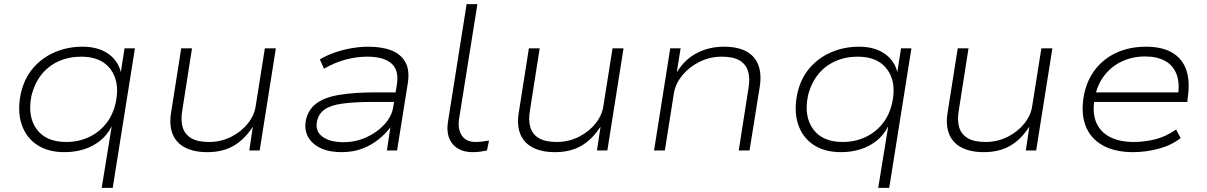

<svg xmlns="http://www.w3.org/2000/svg" viewBox="-20 -725 5816 925"><path d="M470 180 518 -115H517Q496 -73 460.5 -45.5Q425 -18 382 -5Q339 8 291 8Q211 8 158 -27.5Q105 -63 84 -126.5Q63 -190 80 -273Q96 -346 139 -396.5Q182 -447 244 -473.5Q306 -500 377 -500Q452 -500 500 -467Q548 -434 562 -378L580 -492H630L523 180ZM299 -41Q358 -41 407.5 -64Q457 -87 491 -129.5Q525 -172 538 -233Q558 -330 513 -391Q468 -452 371 -452Q312 -452 262 -429.5Q212 -407 178.5 -364Q145 -321 131 -261Q112 -163 157 -102Q202 -41 299 -41Z M979 8Q914 8 871 -14.5Q828 -37 811 -81Q794 -125 805 -187L853 -492H905L858 -192Q850 -146 860 -112Q870 -78 901 -59.5Q932 -41 987 -41Q1044 -41 1093 -65.5Q1142 -90 1174 -130Q1206 -170 1212 -215L1256 -492H1309L1231 0H1181L1198 -113H1197Q1157 -52 1104.5 -22Q1052 8 979 8Z M1625 8Q1565 8 1523.5 -12Q1482 -32 1463.5 -67Q1445 -102 1454 -147Q1465 -197 1504 -226.5Q1543 -256 1614.5 -268Q1686 -280 1793 -280H1900L1892 -234H1782Q1688 -234 1630 -226Q1572 -218 1543 -197Q1514 -176 1507 -139Q1498 -93 1533.5 -66.5Q1569 -40 1635 -40Q1693 -40 1745 -63.5Q1797 -87 1832 -125.5Q1867 -164 1874 -207L1892 -317Q1903 -387 1865.5 -419.5Q1828 -452 1750 -452Q1698 -452 1645.5 -438Q1593 -424 1541 -394L1521 -439Q1555 -459 1594.5 -472.5Q1634 -486 1675 -493Q1716 -500 1754 -500Q1820 -500 1866 -482Q1912 -464 1933.5 -424.5Q1955 -385 1944 -320L1893 0H1844L1861 -113H1862Q1839 -82 1804.5 -54Q1770 -26 1725.5 -9Q1681 8 1625 8Z M2258 8Q2193 8 2160.5 -31.5Q2128 -71 2138 -137L2228 -705H2280L2191 -148Q2187 -117 2195 -92.5Q2203 -68 2222 -54.5Q2241 -41 2271 -41Q2286 -41 2303 -43Q2320 -45 2336 -48L2326 0Q2310 3 2294 5.5Q2278 8 2258 8Z M2654 8Q2589 8 2546 -14.5Q2503 -37 2486 -81Q2469 -125 2480 -187L2528 -492H2580L2533 -192Q2525 -146 2535 -112Q2545 -78 2576 -59.5Q2607 -41 2662 -41Q2719 -41 2768 -65.5Q2817 -90 2849 -130Q2881 -170 2887 -215L2931 -492H2984L2906 0H2856L2873 -113H2872Q2832 -52 2779.5 -22Q2727 8 2654 8Z M3131 0 3209 -492H3259L3241 -380H3243Q3280 -440 3338.5 -470Q3397 -500 3467 -500Q3534 -500 3575.5 -477.5Q3617 -455 3633.5 -411.5Q3650 -368 3640 -305L3591 0H3539L3586 -300Q3594 -348 3584 -381.5Q3574 -415 3543.5 -433.5Q3513 -452 3458 -452Q3400 -452 3350 -427Q3300 -402 3267.5 -362.5Q3235 -323 3227 -278L3183 0Z M4211 180 4259 -115H4258Q4237 -73 4201.5 -45.5Q4166 -18 4123 -5Q4080 8 4032 8Q3952 8 3899 -27.5Q3846 -63 3825 -126.5Q3804 -190 3821 -273Q3837 -346 3880 -396.5Q3923 -447 3985 -473.5Q4047 -500 4118 -500Q4193 -500 4241 -467Q4289 -434 4303 -378L4321 -492H4371L4264 180ZM4040 -41Q4099 -41 4148.5 -64Q4198 -87 4232 -129.5Q4266 -172 4279 -233Q4299 -330 4254 -391Q4209 -452 4112 -452Q4053 -452 4003 -429.5Q3953 -407 3919.5 -364Q3886 -321 3872 -261Q3853 -163 3898 -102Q3943 -41 4040 -41Z M4720 8Q4655 8 4612 -14.5Q4569 -37 4552 -81Q4535 -125 4546 -187L4594 -492H4646L4599 -192Q4591 -146 4601 -112Q4611 -78 4642 -59.5Q4673 -41 4728 -41Q4785 -41 4834 -65.5Q4883 -90 4915 -130Q4947 -170 4953 -215L4997 -492H5050L4972 0H4922L4939 -113H4938Q4898 -52 4845.5 -22Q4793 8 4720 8Z M5439 8Q5351 8 5292 -25Q5233 -58 5209.5 -120.5Q5186 -183 5203 -271Q5218 -342 5259 -393.5Q5300 -445 5362 -472.5Q5424 -500 5501 -500Q5579 -500 5628 -471Q5677 -442 5695.5 -387Q5714 -332 5702 -253L5700 -234H5231L5239 -280H5684L5654 -257Q5665 -322 5649 -365.5Q5633 -409 5594 -431Q5555 -453 5496 -453Q5437 -453 5386 -429.5Q5335 -406 5300.5 -361.5Q5266 -317 5255 -256L5253 -245Q5242 -179 5262 -133.5Q5282 -88 5328.5 -64.5Q5375 -41 5443 -41Q5492 -41 5544 -53.5Q5596 -66 5646 -101L5668 -60Q5624 -25 5562 -8.5Q5500 8 5439 8Z"/></svg>

Font: Nunito Sans 7pt SemiExpanded ExtraLight
Style: Italic
Weight: 250
Width: 6
Italic angle: -9°
Designer: Vernon Adams
Foundry: Vernon Adams
Version: Version 3.101;gftools[0.9.27]